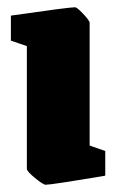

<svg xmlns="http://www.w3.org/2000/svg" viewBox="-20 -496 320 529"><path d="M54 -31V-369L10 -384V-453Q170 -476 187 -476Q192 -476 209.5 -457.5Q227 -439 227 -433V-95L270 -80V-12Q122 13 106 13Q99 13 76.5 -5.5Q54 -24 54 -31Z"/></svg>

Font: Grenze Black
Style: Regular
Weight: 900
Designer: Renata Polastri
Foundry: Omnibus-Type
Version: Version 1.002; ttfautohint (v1.8)